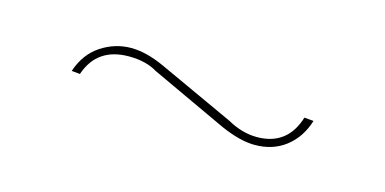

<svg xmlns="http://www.w3.org/2000/svg" viewBox="-27 -442 411 205"><g transform="rotate(15 178.5 -339.0)"><path d="M102.1 -372.1Q118.7 -372.1 139.2 -362.8L223.1 -324.2Q239.7 -314.9 255.9 -314.9Q289.6 -314.9 299.8 -348.1L310.1 -347.2Q304.2 -328.1 290 -317.1Q275.9 -306.2 255.9 -306.2Q239.7 -306.2 217.8 -315.9L133.8 -355Q121.1 -362.8 102.1 -362.8Q66.9 -362.8 56.2 -331.1L46.9 -332Q53.7 -352.1 69.1 -362.1Q84.5 -372.1 102.1 -372.1Z"/></g></svg>

Font: Rawengulk
Style: Ultralight
Weight: 200
Version: Version 0.92